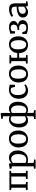

<svg xmlns="http://www.w3.org/2000/svg" viewBox="2342 -3201 1102 5826"><g transform="rotate(-90 2893.0 -288.0)"><path d="M38 0V-48L109 -58V-491L38.5 -505V-553H621V-505L553 -491V-58L624 -48V0H376.5V-48L449 -58V-496.5H213V-58L285.5 -48V0Z M687.5 241V193.5L759 182.5V-476L686.5 -493.5V-546L828.5 -565H831.5L851.5 -547.5V-488.5Q867.5 -506.5 892.5 -524.8Q917.5 -543 950.8 -555.2Q984 -567.5 1024 -567.5Q1081 -567.5 1130.5 -539.5Q1180 -511.5 1210.5 -451.8Q1241 -392 1241 -296Q1241 -233 1221.5 -177.2Q1202 -121.5 1165 -79Q1128 -36.5 1075.2 -12.8Q1022.5 11 956.5 11Q932 11 904.5 7Q877 3 859.5 -3.5L862 80.5V182.5L964.5 193.5V241ZM959.5 -40Q1007.5 -40 1045.8 -65.2Q1084 -90.5 1106.8 -143.8Q1129.5 -197 1129.5 -281.5Q1129.5 -339 1118.2 -380.2Q1107 -421.5 1086.8 -448Q1066.5 -474.5 1040.2 -486.8Q1014 -499 984 -499Q956 -499 932 -490.8Q908 -482.5 890 -470.5Q872 -458.5 862 -447V-71Q869.5 -60 896.8 -50Q924 -40 959.5 -40Z M1332 -277.5Q1332 -348 1354 -402Q1376 -456 1413.5 -492.8Q1451 -529.5 1498 -548.5Q1545 -567.5 1595 -567.5Q1682.5 -567.5 1738 -529.2Q1793.5 -491 1820.2 -425.8Q1847 -360.5 1847 -279Q1847 -208.5 1825 -154.2Q1803 -100 1765.5 -63.2Q1728 -26.5 1681 -7.8Q1634 11 1583.5 11Q1518.5 11 1470.8 -11Q1423 -33 1392.5 -72.2Q1362 -111.5 1347 -164Q1332 -216.5 1332 -277.5ZM1590.5 -44.5Q1635 -44.5 1666.5 -69.5Q1698 -94.5 1714.8 -145Q1731.5 -195.5 1731.5 -271Q1731.5 -322 1723.8 -366Q1716 -410 1699.5 -442.8Q1683 -475.5 1656 -493.8Q1629 -512 1590.5 -512Q1545 -512 1513.2 -487Q1481.5 -462 1464.5 -411.8Q1447.5 -361.5 1447.5 -285.5Q1447.5 -234 1455.5 -190Q1463.5 -146 1480.5 -113.2Q1497.5 -80.5 1524.8 -62.5Q1552 -44.5 1590.5 -44.5Z M2194.5 243V194.5L2278 182V65.5L2281 -37.5Q2268.5 -24.5 2249.8 -13.2Q2231 -2 2205.5 4.8Q2180 11.5 2145.5 11.5Q2106 11.5 2069 -4Q2032 -19.5 2002.5 -52.2Q1973 -85 1955.8 -137.5Q1938.5 -190 1938.5 -264Q1938.5 -329 1956.2 -384.2Q1974 -439.5 2007 -480.5Q2040 -521.5 2086.2 -544.2Q2132.5 -567 2189 -567Q2218 -567 2242.2 -560.2Q2266.5 -553.5 2280.5 -545L2277.5 -627.5V-747L2199 -758V-799.5L2351 -819H2356L2379 -804.5V-627.5L2376 -519Q2389.5 -532 2408 -542.8Q2426.5 -553.5 2452 -560.2Q2477.5 -567 2511.5 -567Q2551 -567 2588 -551.5Q2625 -536 2654.5 -503Q2684 -470 2701.2 -417.5Q2718.5 -365 2718.5 -291Q2718.5 -226.5 2700.8 -171.2Q2683 -116 2650.5 -75Q2618 -34 2572 -11.2Q2526 11.5 2470 11.5Q2439.5 11.5 2415.5 4Q2391.5 -3.5 2377.5 -11.5L2380.5 65.5V182L2464 194.5V243ZM2188 -53Q2219 -53 2242.8 -62.5Q2266.5 -72 2278 -81.5V-483Q2274 -488.5 2262.8 -496.5Q2251.5 -504.5 2234.8 -510.8Q2218 -517 2196.5 -517Q2156 -517 2122.5 -491.5Q2089 -466 2069.5 -412.5Q2050 -359 2050 -275Q2050 -197 2068.8 -148Q2087.5 -99 2119 -76Q2150.5 -53 2188 -53ZM2461 -39.5Q2501.5 -39.5 2534.8 -64.8Q2568 -90 2587.5 -143Q2607 -196 2607 -280Q2607 -359.5 2588.2 -408.8Q2569.5 -458 2538.2 -481Q2507 -504 2469.5 -504Q2438.5 -504 2414.8 -494.5Q2391 -485 2379 -475.5V-73.5Q2383.5 -68 2394.5 -60Q2405.5 -52 2422.5 -45.8Q2439.5 -39.5 2461 -39.5Z M3060 11Q2976.5 11 2921 -26Q2865.5 -63 2837.5 -127Q2809.5 -191 2809.5 -270.5Q2809 -332.5 2827 -386.2Q2845 -440 2880.5 -480.8Q2916 -521.5 2968.2 -544.5Q3020.5 -567.5 3088.5 -567.5Q3122.5 -567.5 3151.2 -562Q3180 -556.5 3201.8 -549.2Q3223.5 -542 3237 -537.5L3232.5 -384.5H3168L3146 -486Q3144 -494 3132.5 -500.5Q3121 -507 3104.5 -511Q3088 -515 3070.5 -515Q3026 -515 2992.5 -490.5Q2959 -466 2940.2 -418.5Q2921.5 -371 2921 -300.5Q2920.5 -239 2932.8 -193.2Q2945 -147.5 2967 -117.5Q2989 -87.5 3019 -72.5Q3049 -57.5 3084 -57.5Q3114 -57.5 3141 -64.2Q3168 -71 3190 -81Q3212 -91 3227 -101L3245.5 -61.5Q3229 -44.5 3200.2 -27.8Q3171.5 -11 3135 0Q3098.5 11 3060 11Z M3303 -277.5Q3303 -348 3325 -402Q3347 -456 3384.5 -492.8Q3422 -529.5 3469 -548.5Q3516 -567.5 3566 -567.5Q3653.5 -567.5 3709 -529.2Q3764.5 -491 3791.2 -425.8Q3818 -360.5 3818 -279Q3818 -208.5 3796 -154.2Q3774 -100 3736.5 -63.2Q3699 -26.5 3652 -7.8Q3605 11 3554.5 11Q3489.5 11 3441.8 -11Q3394 -33 3363.5 -72.2Q3333 -111.5 3318 -164Q3303 -216.5 3303 -277.5ZM3561.5 -44.5Q3606 -44.5 3637.5 -69.5Q3669 -94.5 3685.8 -145Q3702.5 -195.5 3702.5 -271Q3702.5 -322 3694.8 -366Q3687 -410 3670.5 -442.8Q3654 -475.5 3627 -493.8Q3600 -512 3561.5 -512Q3516 -512 3484.2 -487Q3452.5 -462 3435.5 -411.8Q3418.5 -361.5 3418.5 -285.5Q3418.5 -234 3426.5 -190Q3434.5 -146 3451.5 -113.2Q3468.5 -80.5 3495.8 -62.5Q3523 -44.5 3561.5 -44.5Z M4442.5 11Q4380.5 11 4334.8 -9.2Q4289 -29.5 4258.8 -66Q4228.5 -102.5 4213 -151.8Q4197.5 -201 4195 -258.5H4054.5V-57L4134.5 -48V0H3879V-48L3950.5 -57V-493.5L3881 -505V-553H4131.5V-505L4054.5 -493.5V-315H4196.5Q4204 -396.5 4242 -452.8Q4280 -509 4336.2 -538.2Q4392.5 -567.5 4454 -567.5Q4519 -567.5 4566.2 -545.5Q4613.5 -523.5 4643.8 -484.2Q4674 -445 4688.8 -392.2Q4703.5 -339.5 4703.5 -279Q4703.5 -208.5 4681.8 -154.5Q4660 -100.5 4622.8 -63.5Q4585.5 -26.5 4539 -7.8Q4492.5 11 4442.5 11ZM4449 -44.5Q4493 -44.5 4524 -69.8Q4555 -95 4571.2 -145.2Q4587.5 -195.5 4587.5 -271Q4587.5 -322.5 4580.2 -366.2Q4573 -410 4556.5 -442.8Q4540 -475.5 4513.8 -493.8Q4487.5 -512 4449 -512Q4404.5 -512 4373.2 -487Q4342 -462 4325.5 -411.8Q4309 -361.5 4309 -285.5Q4309 -233.5 4316.8 -189.5Q4324.5 -145.5 4341 -113.2Q4357.5 -81 4384.2 -62.8Q4411 -44.5 4449 -44.5Z M4965.5 10Q4923.5 10 4888.2 3.5Q4853 -3 4825.2 -12Q4797.5 -21 4777.5 -27.5L4770.5 -161H4833L4855 -85.5Q4868 -65.5 4897.2 -53Q4926.5 -40.5 4967 -40.5Q5006.5 -40.5 5031.2 -54.5Q5056 -68.5 5067.5 -93.8Q5079 -119 5079 -151Q5079 -200 5049.2 -229.8Q5019.5 -259.5 4953 -259.5Q4947 -259.5 4935.5 -258.2Q4924 -257 4913.2 -255.2Q4902.5 -253.5 4898.5 -252.5V-309.5L4944.5 -310.5Q4977 -311.5 5002.8 -324.2Q5028.5 -337 5043.5 -361Q5058.5 -385 5058.5 -419Q5058.5 -451 5046.2 -472.2Q5034 -493.5 5012.5 -503.8Q4991 -514 4963 -514Q4931 -514 4905.5 -504Q4880 -494 4866.5 -483L4854 -382.5H4789.5L4785 -532Q4809 -532.5 4829.5 -537.5Q4850 -542.5 4871 -549Q4892 -555.5 4917.5 -560.5Q4943 -565.5 4977.5 -565.5Q5038 -565.5 5081.2 -548.2Q5124.5 -531 5147.2 -500Q5170 -469 5170 -428Q5170 -389 5149.5 -359.2Q5129 -329.5 5093 -310.5Q5057 -291.5 5010 -285L5011 -295Q5066 -295 5107.5 -279.5Q5149 -264 5171.8 -233Q5194.5 -202 5194.5 -155Q5194.5 -107.5 5170 -70Q5145.5 -32.5 5094.8 -11.2Q5044 10 4965.5 10Z M5440.5 11Q5396 11 5358.2 -6.5Q5320.5 -24 5297.2 -59.5Q5274 -95 5274 -149Q5274 -199 5301.5 -234Q5329 -269 5375.8 -290.8Q5422.5 -312.5 5481.5 -322.8Q5540.5 -333 5604 -334V-370.5Q5604 -415 5594.5 -441Q5585 -467 5560.8 -478.2Q5536.5 -489.5 5491.5 -489.5Q5433.5 -489.5 5390 -471.2Q5346.5 -453 5322 -440L5297 -490.5Q5307.5 -500 5340.5 -517.8Q5373.5 -535.5 5420 -550Q5466.5 -564.5 5518 -564.5Q5587.5 -564.5 5628.5 -544.5Q5669.5 -524.5 5687.2 -481.2Q5705 -438 5705 -369V-50H5763.5V-6.5Q5752.5 -4 5734.5 -0.5Q5716.5 3 5696.5 5.8Q5676.5 8.5 5659.5 8.5Q5633 8.5 5622 0.5Q5611 -7.5 5611 -37V-69.5Q5599 -57 5574.5 -38Q5550 -19 5516 -4Q5482 11 5440.5 11ZM5483.5 -56.5Q5511 -56.5 5544.8 -72.2Q5578.5 -88 5604 -110.5V-282.5Q5530 -282 5481.8 -266Q5433.5 -250 5410 -222.8Q5386.5 -195.5 5386.5 -160.5Q5386.5 -124 5399.2 -101Q5412 -78 5434 -67.2Q5456 -56.5 5483.5 -56.5Z"/></g></svg>

Font: Merriweather 24pt
Style: Regular
Weight: 400
Designer: Eben Sorkin
Foundry: Eben Sorkin
Version: Version 2.100